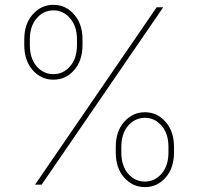

<svg xmlns="http://www.w3.org/2000/svg" viewBox="-20 -757 813 787"><path d="M198.9 -430.4Q148.8 -430.4 114 -469.5Q79.5 -508.5 79.5 -572.4V-595.2Q79.5 -659.1 114 -697.8Q148.4 -737.2 198.9 -737.2Q249.6 -737.2 283.7 -697.8Q318.2 -659.1 318.2 -595.2V-572.4Q318.2 -508.5 283.7 -469.5Q249.6 -430.4 198.9 -430.4ZM573.9 9.9Q523.8 9.9 489 -29.1Q454.5 -68.2 454.5 -132.1V-154.8Q454.5 -218.8 489 -257.5Q523.4 -296.9 573.9 -296.9Q624.6 -296.9 658.7 -257.5Q693.2 -218.8 693.2 -154.8V-132.1Q693.2 -68.2 658.7 -29.1Q624.6 9.9 573.9 9.9ZM573.9 -12.8Q614.7 -12.8 642.4 -45.1Q670.5 -77.4 670.5 -132.1V-154.8Q670.5 -209.2 642.4 -241.5Q614.7 -274.1 573.9 -274.1Q533.4 -274.1 505 -241.5Q477.3 -208.8 477.3 -154.8V-132.1Q477.3 -77.4 505 -45.1Q533 -12.8 573.9 -12.8ZM198.9 -453.1Q239.7 -453.1 267.4 -485.4Q295.5 -517.8 295.5 -572.4V-595.2Q295.5 -649.5 267.4 -681.8Q239.7 -714.5 198.9 -714.5Q158.4 -714.5 130 -681.8Q102.3 -649.1 102.3 -595.2V-572.4Q102.3 -517.8 130 -485.4Q158 -453.1 198.9 -453.1ZM150.6 0H123.6L622.2 -727.3H649.1Z"/></svg>

Font: Linik Sans Thin
Style: Regular
Weight: 100
Designer: Fonts by Rasmus Andersson / Changes by Cristiano Sobral with parts from Marc Monis
Foundry: rsms
Version: Version 3.020; ttfautohint (v1.6)